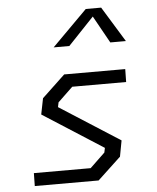

<svg xmlns="http://www.w3.org/2000/svg" viewBox="-55 -849 731 896"><g transform="rotate(-5 310.0 -401.0)"><path d="M71.5 0H370.5L479.5 -102L493.5 -177L211.5 -357.5L216 -379.5L286 -446.5H538.5L539.5 -507H253.5L145.5 -405L130.5 -330L413 -149L408.5 -127.5L338.5 -60.5H72.5ZM215.5 -637H289L410 -764.5L481 -637H554L452.5 -802.5H380.5Z"/></g></svg>

Font: Monaspace Krypton Light
Style: Italic
Weight: 300
Italic angle: -11°
Designer: Riley Cran & the Lettermatic Team
Foundry: Lettermatic
Version: Version 1.101 (Monaspace Krypton)